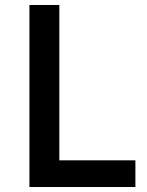

<svg xmlns="http://www.w3.org/2000/svg" viewBox="-20 -750 589 770"><path d="M98 0V-730H218V-107H523V0Z"/></svg>

Font: Cazoo Sans Medium
Style: Regular
Weight: 500
Designer: Jonathan Barnbrook, Julián Moncada
Foundry: Barnbrook Fonts
Version: Version 2.000;Glyphs 3.3 (3337)